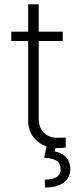

<svg xmlns="http://www.w3.org/2000/svg" viewBox="-20 -677 366 889"><path d="M270.5 -487.3H159.2V-129.9Q159.2 -84.5 183.8 -61.8Q208.5 -39.1 246.1 -39.1L284.2 -40V5.9Q269.5 8.8 242.2 8.8H236.3L233.4 24.4Q266.1 29.8 285.6 50.5Q305.2 71.3 305.7 105.5Q304.7 146 274.9 168.5Q245.1 190.9 188.5 191.4L187.5 155.3Q224.1 154.3 242.4 142.6Q260.7 130.9 260.7 106.4Q260.7 80.1 242.2 67.6Q223.6 55.2 184.6 53.7L195.3 1Q157.7 -11.7 134 -43.2Q110.4 -74.7 110.4 -120.1V-487.3H32.2V-530.3H110.4V-657.2H159.2V-530.3H270.5Z"/></svg>

Font: Pretendard ExtraLight
Style: Regular
Weight: 200
Designer: Base glyphs from Inter by Rasmus Andersson; Hangeul glyphs from Noto Sans CJK(Source Han Sans) by Jang Soo-young and Kan
Foundry: Kil Hyung-jin
Version: Version 1.309